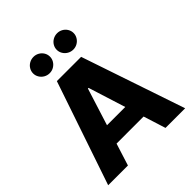

<svg xmlns="http://www.w3.org/2000/svg" viewBox="-246 -1079 1235 1235"><g transform="rotate(-45 371.0 -462.0)"><path d="M20.5 0 260.7 -707H481.4L720.7 0H542L494.1 -151.4H248L200.2 0ZM454.1 -278.3 374 -532.2H368.2L288.1 -278.3ZM187.5 -849.6Q187.5 -869.6 197.8 -886.7Q208 -903.8 225.8 -913.8Q243.7 -923.8 264.6 -923.8Q285.2 -923.8 302.7 -913.8Q320.3 -903.8 330.6 -886.7Q340.8 -869.6 340.8 -849.6Q340.8 -830.1 330.6 -813Q320.3 -795.9 302.7 -785.6Q285.2 -775.4 264.6 -775.4Q243.7 -775.4 225.8 -785.6Q208 -795.9 197.8 -813Q187.5 -830.1 187.5 -849.6ZM402.3 -849.6Q402.3 -869.6 412.6 -886.7Q422.9 -903.8 440.7 -913.8Q458.5 -923.8 479.5 -923.8Q500 -923.8 517.6 -913.8Q535.2 -903.8 545.4 -886.7Q555.7 -869.6 555.7 -849.6Q555.7 -830.1 545.4 -813Q535.2 -795.9 517.6 -785.6Q500 -775.4 479.5 -775.4Q458.5 -775.4 440.7 -785.6Q422.9 -795.9 412.6 -813Q402.3 -830.1 402.3 -849.6Z"/></g></svg>

Font: Pretendard JP ExtraBold
Style: Regular
Weight: 800
Designer: Base glyphs from Inter by Rasmus Andersson; Hangeul glyphs from Noto Sans CJK(Source Han Sans) by Jang Soo-young and Kan
Foundry: Kil Hyung-jin
Version: Version 1.309